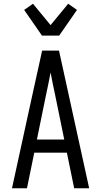

<svg xmlns="http://www.w3.org/2000/svg" viewBox="-20 -1005 540 1025"><path d="M44 0 151 -490 205 -735H295L456 0H376L337 -190H163L124 0ZM177 -260H323L276 -490Q269 -522 262.5 -554Q256 -586 250 -618Q244 -586 237.5 -554Q231 -522 224 -490ZM204 -815 109 -952 156 -985 250 -871 344 -985 391 -952 296 -815Z"/></svg>

Font: Iosevka Fixed
Style: Regular
Weight: 400
Monospace: yes
Designer: Belleve Invis
Foundry: Belleve Invis
Version: Version 33.2.4